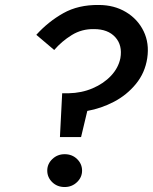

<svg xmlns="http://www.w3.org/2000/svg" viewBox="-20 -734 614 772"><path d="M464 -500Q456 -461 426.5 -429.5Q397 -398 352.5 -379Q308 -360 256 -359H230L221 -183H306L331 -288Q387 -298 438.5 -325Q490 -352 526.5 -396.5Q563 -441 572 -500Q581 -560 557.5 -608.5Q534 -657 486.5 -685.5Q439 -714 377 -714Q295 -715 234.5 -681Q174 -647 126 -594L198 -533Q228 -568 268.5 -593Q309 -618 358 -617Q414 -617 443.5 -584.5Q473 -552 464 -500ZM240 18Q269 18 289.5 -1.5Q310 -21 310 -48Q310 -75 290 -94.5Q270 -114 240 -114Q211 -114 190.5 -94.5Q170 -75 170 -48Q170 -21 190 -1.5Q210 18 240 18Z"/></svg>

Font: Jost* 500 Medium Italic
Style: Italic
Weight: 500
Italic angle: -10°
Version: Version 3.200; ttfautohint (v0.97) -l 8 -r 50 -G 200 -x 14 -